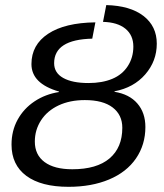

<svg xmlns="http://www.w3.org/2000/svg" viewBox="-20 -718 640 748"><path d="M394 -698.2Q487.3 -695.8 539.1 -655.8Q590.8 -615.7 590.8 -547.9Q590.8 -480 545.9 -428.2Q501 -376.5 426.3 -362.3L425.8 -360.4Q483.9 -351.1 515.1 -314.9Q546.4 -278.8 546.4 -223.1Q546.4 -154.3 509.8 -100.8Q473.1 -47.4 405 -18.8Q336.9 9.8 247.1 9.8Q140.1 9.8 82.5 -33Q24.9 -75.7 24.9 -154.8Q24.9 -208.5 48.8 -252Q72.8 -295.4 114.7 -323.2Q156.7 -351.1 209.5 -359.4L210 -361.3Q102.5 -392.1 102.5 -468.3Q102.5 -543.5 167.5 -586.4Q232.4 -629.4 351.6 -630.9L339.4 -567.4Q190.9 -564 190.9 -471.7Q190.9 -434.1 226.3 -414.3Q261.7 -394.5 324.7 -394.5Q378.4 -394.5 417.5 -410.9Q456.5 -427.2 478 -460.7Q499.5 -494.1 499.5 -536.6Q499.5 -580.6 468.8 -606Q438 -631.3 381.3 -632.8ZM456.5 -220.2Q456.5 -270.5 418.9 -299.3Q381.3 -328.1 310.5 -328.1Q252.4 -328.1 208.3 -307.4Q164.1 -286.6 139.9 -249.3Q115.7 -211.9 115.7 -166.5Q115.7 -114.7 153.6 -86.7Q191.4 -58.6 261.7 -58.6Q356.9 -58.6 406.7 -100.8Q456.5 -143.1 456.5 -220.2ZM133.3 -658.7Z"/></svg>

Font: Cousine
Style: Italic
Weight: 400
Italic angle: -12°
Monospace: yes
Designer: Steve Matteson
Foundry: Monotype Imaging Inc.
Version: Version 1.21